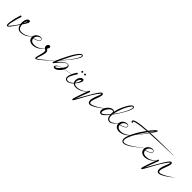

<svg xmlns="http://www.w3.org/2000/svg" viewBox="372 -2142 3915 3915"><g transform="rotate(45 2330.0 -184.5)"><path d="M306.5 -282.9C311.2 -313.2 282.8 -323.6 257.6 -311.6C237.5 -302 225.3 -283.7 216 -260.8C202.7 -227.9 196 -176 203.5 -130.3C174.6 -82.4 130.8 -21.6 90.9 26C80.2 38.8 70.5 49.5 63.4 55.9C57.2 61.9 45.4 73 43.4 65.8C42.5 62.8 41.9 58.2 41.8 51.5C41.5 11.4 54 -35.7 63.5 -74.1C85.4 -162.1 90.6 -174.4 112 -242C112.4 -243.4 112.8 -245.6 112.8 -247.1C112.8 -256.4 105.2 -264 95.9 -264C89.1 -264 81.9 -258.7 79.8 -252.3C79.8 -252.3 79.2 -250.3 78.5 -248C53.7 -169.6 36.7 -109.8 22.2 -5.9C17.4 28.5 8.5 78.2 36.5 87.9C53.8 93.8 66.7 78.6 76.2 68.8C121.4 19.9 171.8 -61 207 -113C220.6 -57.6 255.9 -7.6 325.9 -9.3C433.9 -12.1 515.4 -77.7 561 -135.8C569.1 -146 572.9 -152.2 572.9 -152.5C572.9 -152.7 572.8 -152.9 572.6 -152.9C572.5 -152.9 572.4 -152.8 572.3 -152.7C572.3 -152.7 569.2 -148.6 558.8 -137.6C512.1 -88.1 429.8 -26.8 325.9 -29.7C260.5 -31.6 234.9 -88.6 232.9 -151C256.4 -185.7 284.9 -225.8 300.8 -264.3C303.5 -270.8 305.6 -277.1 306.5 -282.9ZM270.4 -273.3C264.5 -243.2 248.9 -213.5 234.3 -185.3C238.3 -221.6 249.2 -258.8 270.4 -273.3Z M735.6 -199.1C733.5 -242.5 677.1 -243.5 640.1 -229.4C593.3 -211.5 542 -161.8 556 -88.6C567 -31.3 620.9 5.1 696.8 -1.8C803.8 -11.5 876.3 -82.8 925.5 -148.4C926.6 -149.8 929 -151.7 929 -153.2C929 -153.5 928.8 -153.7 928.5 -153.7C927.4 -153.7 925.5 -150.4 924.5 -149.2C875.8 -94.8 800 -27.6 695.6 -28.7C635.2 -29.4 599.9 -56.2 594.7 -108.8C638.4 -118.1 708.4 -139 729.5 -175.1C734.1 -183 736 -191.1 735.6 -199.1ZM649.5 -209.5C669.8 -221.3 724.7 -240.3 726.8 -198.7C727.6 -182.4 717 -171 706.4 -162.4C681.6 -142.5 626.8 -124.9 594.2 -117.7C593.4 -160.2 620.4 -192.3 649.5 -209.5Z M934.9 -244.6C893 -244 871.3 -183.9 893.1 -147.4C902.3 -131.9 918.4 -121.2 935.8 -115.2C944.9 -112 946.5 -100.1 946.6 -83.8C946.9 -34.9 920.4 45.2 910 90.3C905.2 111.1 892.3 159.2 928.8 151C933.7 149.9 939.2 147.5 944.7 144.6C955.9 138.6 969.9 129 985.1 117.3C1071.6 50.8 1176.4 -53.6 1248.4 -127.9C1262 -141.9 1270.7 -151.2 1275.7 -156.6C1275.8 -156.6 1275.8 -156.7 1275.8 -156.8C1275.8 -157 1275.6 -157.2 1275.4 -157.2C1275.3 -157.2 1275.2 -157.1 1275.2 -157.1C1256.1 -136.6 1229.7 -111.9 1202.9 -86.7C1145 -32.4 1045.1 58.6 976.7 105.7C961 116.5 947.5 124.6 937.2 129C932.8 130.9 929.3 131.9 926.8 132.3C927.8 120.5 930.8 112.2 935.5 97.2C950.3 50.6 981.1 -28.8 983.9 -82.9C985.6 -117.9 974.5 -144.1 948.8 -153C945.5 -154.1 942.5 -155.5 939.7 -157C950.4 -172.2 986.3 -227.9 946.1 -242.7C942.3 -244.1 938.6 -244.6 935.1 -244.6C935.1 -244.6 935 -244.6 934.9 -244.6Z M1560.2 -526.3C1570 -553.3 1567.1 -586.5 1533.1 -582.8C1517.9 -581.2 1507.8 -573.6 1497 -564.5C1480.6 -550.9 1463.4 -530.5 1446.3 -507C1385.6 -423.4 1326.2 -305.2 1284.1 -214C1263.2 -168.8 1234.1 -107.3 1219.7 -59C1215.4 -44.6 1226.4 -24.5 1241.3 -41.6C1249.5 -51 1255.7 -60.3 1263.3 -70.1C1294 -110 1346.3 -170.7 1386.8 -200.7C1408.6 -216.9 1441.1 -241.4 1473.9 -226.4C1517.3 -206.5 1452 -123.5 1440.8 -108.7C1401.5 -100.3 1377.2 -89.7 1348.7 -72.3C1329.2 -60.4 1310.9 -46.4 1300.9 -26.8C1291.3 -7.9 1298.5 11.3 1315.6 16.8C1351.4 26 1384.4 2.9 1405.2 -12.8C1432 -33.2 1453.7 -57.9 1467 -75.7C1473.8 -84.7 1483.1 -100 1489.4 -112.4C1557.3 -123.8 1632.1 -133.4 1691.5 -149.7C1692.2 -149.9 1692.8 -150.7 1692.8 -151.5C1692.8 -152.5 1691.9 -153.4 1690.9 -153.4C1684.3 -153.4 1662.2 -146.3 1655.3 -144.8C1608.6 -134.6 1544 -125.9 1492 -117.8C1508.9 -153.3 1528.3 -224.5 1477.5 -237C1438.4 -246.7 1406.7 -227.4 1380.5 -209.6C1343.6 -184.6 1299.1 -140 1267.3 -104.8C1276.6 -126.1 1287.1 -149.6 1296.5 -170.2C1314.4 -190.3 1333.4 -212.3 1351 -233.2C1400.2 -291.6 1505.1 -416 1548.1 -499.2C1553 -508.8 1557.2 -517.9 1560.2 -526.3ZM1547.3 -560.4C1552.4 -553.8 1549.2 -540.9 1546.1 -531C1535.9 -497.7 1519.5 -472.2 1499.4 -440.8C1440.8 -349.1 1361.6 -253.8 1305.4 -189.7C1348 -282.3 1406.8 -406.8 1465.9 -493.2C1478.8 -512 1529 -584.3 1547.3 -560.4ZM1435.9 -102C1417.2 -77.2 1382 -35.4 1347.5 -19C1342.5 -16.6 1337.8 -14.9 1333.4 -14C1314.3 -9.6 1315.3 -19.5 1323.1 -33.7C1343.1 -70 1389.4 -91 1435.9 -102Z M1842.6 -335.4C1842.6 -324.5 1851.1 -316 1862 -316C1872.9 -316 1881.4 -324.5 1881.4 -335.4C1881.4 -346.2 1872.9 -354.7 1862 -354.7C1851.1 -354.7 1842.6 -346.2 1842.6 -335.4ZM1764.5 -334.3C1764.5 -323.4 1773 -314.9 1783.9 -314.9C1794.8 -314.9 1803.3 -323.4 1803.3 -334.3C1803.3 -345.2 1794.8 -353.6 1783.9 -353.6C1773 -353.6 1764.5 -345.2 1764.5 -334.3ZM1732.7 -250.9C1727.8 -250.9 1721.7 -247.7 1718.9 -243.8C1718.9 -243.8 1718.1 -242.7 1717.2 -241.4C1693.4 -206.9 1670.4 -168.1 1650.7 -114.9C1635.9 -75.2 1622.8 -12.5 1661.8 12.4C1710.7 43.7 1773.2 5.5 1800.1 -17.3C1810.9 -26.4 1820.7 -36.1 1829.3 -45.5C1848 -24.7 1877.3 -12.6 1917.3 -13.6C2025.4 -16.3 2106.9 -81.9 2152.5 -140C2160.5 -150.2 2164.4 -156.4 2164.4 -156.7C2164.4 -156.9 2164.2 -157.1 2164 -157.1C2163.9 -157.1 2163.8 -157 2163.8 -156.9C2163.8 -156.9 2160.6 -152.8 2150.3 -141.8C2103.5 -92.3 2021.2 -31 1917.3 -33.9C1883.3 -34.9 1859.9 -46.1 1847 -66C1873.3 -98.4 1905.4 -139.1 1921.4 -182.3C1930.9 -207.9 1928.9 -243 1896.1 -243C1867.1 -243 1844.4 -223 1830.5 -202.8C1805.4 -166.2 1792.4 -98.9 1821.6 -55.3C1802.6 -35.5 1777.6 -14.3 1750.5 -2.8C1714.8 12.4 1666.5 7.1 1660.5 -26.8C1655.7 -54.1 1667.9 -83.1 1677 -104.5C1698.6 -155 1722.4 -189.4 1746.4 -224.2C1748.2 -226.6 1749.5 -231 1749.5 -234C1749.5 -243.3 1742 -250.9 1732.7 -250.9ZM1894.6 -202.9C1897.4 -184.7 1890.9 -169.7 1884.1 -152.3C1873.3 -124.5 1857.6 -97.9 1841.1 -77.5C1823.2 -123.2 1850.6 -181 1879.3 -197.9C1885.4 -201.5 1890.5 -202.7 1894.6 -202.9Z M2389.2 -207.1C2397.7 -231.9 2431.7 -322.1 2380.3 -319.8C2371.5 -319.5 2364.9 -315.3 2359.4 -311.1C2353.2 -306.4 2346.7 -300 2340.3 -292.7C2299.7 -246.8 2248.8 -157.2 2220.8 -109.5C2172.6 -27.3 2123.2 63.7 2074.3 146.2C2104.9 55.4 2151.5 -61.4 2184 -146C2184.6 -147.6 2185.1 -150.2 2185.1 -151.9C2185.1 -161 2177.7 -168.3 2168.7 -168.3C2156.8 -168.3 2154.2 -160 2149.9 -148.8C2118.6 -67.4 2072.9 55.1 2046.8 144.8C2040.4 166.6 2034.7 179.1 2035.3 198.7C2035.7 211 2048.5 220 2058.9 209.1C2065.2 202.6 2068.4 196.1 2074.3 186.2C2159.1 44 2217.3 -88.7 2311.8 -222C2327.5 -244.1 2343 -263.9 2356.5 -277.6C2364.3 -285.4 2370.2 -292.3 2378.9 -294.3C2372.5 -246.1 2346.7 -197.6 2332.2 -157.5C2321.9 -128.8 2308 -87.1 2305.3 -49.3C2302.2 -5.7 2319 34.1 2365.7 31.1C2392.2 29.4 2410.6 20.3 2433.7 9C2516.8 -31.7 2608.6 -104.3 2671.1 -156.2C2671.3 -156.4 2671.5 -156.5 2671.6 -156.7C2671.6 -156.7 2667.9 -154.1 2667.4 -153.8L2658.3 -147.3C2598.4 -105.1 2504.1 -39.7 2426 -8.2C2404.2 0.6 2388.2 7.6 2365.3 6.5C2303.9 3.4 2359.9 -124.7 2369.4 -151.1C2373.4 -162.4 2383.3 -189.8 2389.2 -207.1Z M3046.6 -547.2C3046.3 -576.7 3019.8 -589.6 2994.5 -573.8C2987.1 -569.2 2979.6 -562.7 2972.1 -555C2933.7 -515 2897.7 -447.3 2873 -392.7C2855.9 -354.8 2845.5 -326.9 2835.7 -296.5C2827.8 -271.9 2819.4 -241.9 2813.3 -210.3C2805.7 -242.7 2758.7 -239.8 2728.9 -227.9C2682.1 -209.2 2642.5 -159.1 2625 -123.1C2606.9 -85.8 2591.5 -10.6 2643 4.9C2675 14.5 2700.4 -6.4 2719 -22C2746.2 -44.7 2779.5 -82.5 2805.1 -114.7C2808.4 -52.1 2834.9 -0.8 2904 -2.1C2927.6 -3.3 2947 -16.2 2963 -28C3006.6 -60.2 3046.2 -111.5 3075.9 -150C3075.9 -150.1 3076 -150.1 3076 -150.2C3076 -150.3 3075.8 -150.5 3075.7 -150.5C3075.6 -150.5 3075.5 -150.4 3075.5 -150.4C3045.7 -116.8 2999.2 -66.6 2955 -39.9C2940.8 -31.3 2923.1 -21.3 2904 -22.8C2838.7 -24.2 2827 -83.2 2833.7 -151.8C2864.6 -193.4 2902.2 -249.8 2925.2 -286C2957.4 -336.8 3005.3 -417.4 3030.1 -480.5C3038.2 -501.2 3046.9 -522.9 3046.6 -547.2ZM2989.2 -539.4C2997.2 -548.7 3027.3 -581.6 3030.3 -546.5C3032.1 -525.3 3024.5 -504 3017.8 -485.1C2994.3 -418.2 2946.9 -335.8 2913.4 -283.5C2895.8 -255.9 2863.1 -208.9 2836.6 -174.7C2843.5 -220 2856.1 -262.4 2868.2 -298.2C2895.1 -377.8 2938.4 -480.7 2989.2 -539.4ZM2740 -203.3C2756.9 -212.1 2797.8 -226.8 2804.3 -198.2C2809.6 -175.5 2798.8 -154.2 2792.5 -141.7C2792.5 -141.7 2792.5 -141.5 2792.5 -141.4C2792.5 -141.1 2792.8 -140.7 2793.1 -140.7C2793.3 -140.7 2793.6 -140.9 2793.7 -141.1C2793.7 -141.1 2794.7 -142.9 2795.6 -144.7C2800.5 -154.6 2801.9 -157.6 2807.3 -171C2805.9 -159.1 2805 -147.1 2804.8 -135.2C2776.8 -101.8 2737.6 -60.1 2706.8 -37.6C2690.3 -25.6 2644.8 3.5 2643 -42C2642 -66.8 2650.6 -87.9 2659 -107.5C2672.5 -138.9 2703.4 -184.5 2740 -203.3Z M3229.6 -199.1C3227.5 -242.5 3171.1 -243.5 3134.1 -229.4C3087.3 -211.5 3036 -161.8 3050 -88.6C3061 -31.3 3114.9 5.1 3190.8 -1.8C3297.8 -11.5 3370.3 -82.8 3419.5 -148.4C3420.6 -149.8 3423 -151.7 3423 -153.2C3423 -153.5 3422.8 -153.7 3422.5 -153.7C3421.4 -153.7 3419.5 -150.4 3418.5 -149.2C3369.8 -94.8 3294 -27.6 3189.6 -28.7C3129.2 -29.4 3093.9 -56.2 3088.7 -108.8C3132.4 -118.1 3202.4 -139 3223.5 -175.1C3228.1 -183 3230 -191.1 3229.6 -199.1ZM3143.5 -209.5C3163.8 -221.3 3218.7 -240.3 3220.8 -198.7C3221.6 -182.4 3211 -171 3200.4 -162.4C3175.6 -142.5 3120.8 -124.9 3088.2 -117.7C3087.4 -160.2 3114.4 -192.3 3143.5 -209.5Z M3725.8 -553.9C3732.2 -569.8 3718.2 -578 3705.4 -569.7C3688.7 -558.5 3673.4 -542.7 3658.3 -526.5C3634 -500.4 3604.5 -464.2 3580 -432C3472.1 -425.2 3338.9 -415.8 3261 -390.5C3238.2 -383.1 3191.5 -365.1 3211.9 -330.9C3216.2 -323.8 3222.7 -314.8 3231.6 -314.8C3238.3 -314.8 3243.8 -320.3 3243.8 -327C3243.8 -335.7 3227.9 -341.4 3232.9 -348.5C3240.9 -359.7 3263.8 -366 3280.1 -370.6C3349.3 -390.1 3467.3 -402.2 3563.2 -409.6C3501.6 -326.1 3454.6 -254.4 3407.5 -161.4C3390 -126.9 3372.7 -88.6 3360.5 -52.1C3350.9 -23.3 3344.1 5.2 3343.7 29.9C3343 74.4 3364.3 104.6 3409.4 103.7C3426.1 103.4 3444.6 98.5 3464 90.8C3548.2 57.1 3653.1 -30 3718.4 -82.7C3751.2 -109.2 3786.1 -135.2 3812.5 -155.4C3812.7 -155.5 3812.9 -155.8 3812.9 -156.1C3812.9 -156.6 3812.4 -157 3812 -157C3811.8 -157 3811.6 -157 3811.5 -156.9C3784.6 -136.4 3748.9 -112 3715.3 -86.6C3650.3 -37.3 3542.3 46.8 3458.4 75.7C3421.1 88.6 3379.8 92 3370.4 56.1C3368.5 49.1 3367.9 40.6 3368.4 30.8C3369.6 9.8 3376.3 -15.7 3386.2 -43.1C3404.4 -93.5 3432.3 -147 3458 -192.4C3518.3 -258.9 3574.5 -332 3634 -414.4C3794.9 -423.9 4026.2 -432.8 4196 -437.8L4265.1 -439.8C4278.9 -440.2 4305.4 -439.2 4305.4 -442.9C4305.4 -444.1 4304.4 -445 4303.2 -445C4209.2 -443.3 4141.1 -445.8 4035 -445.2C3915.6 -444.6 3754.1 -441.7 3649.6 -436.1C3679.2 -477.8 3699.2 -505.7 3718.8 -540.2C3721.8 -545.5 3724.3 -550.2 3725.8 -553.9ZM3692.2 -527.3C3678.6 -503 3658.1 -470.3 3634.9 -435.3C3629.2 -435 3622.8 -434.6 3616.1 -434.2C3642.5 -469.6 3665.7 -499 3692.2 -527.3ZM3620.3 -413.5C3568.6 -337.4 3521.3 -272.3 3469 -211.6C3474.5 -221 3479.8 -230 3484.8 -238.2C3484.8 -238.2 3486.4 -240.9 3486.4 -240.9C3517.4 -292.3 3561.7 -359.7 3599.8 -412.2C3607.1 -412.7 3613.9 -413.1 3620.3 -413.5Z M3962.6 -199.1C3960.5 -242.5 3904.1 -243.5 3867.1 -229.4C3820.3 -211.5 3769 -161.8 3783 -88.6C3794 -31.3 3847.9 5.1 3923.8 -1.8C4030.8 -11.5 4103.3 -82.8 4152.5 -148.4C4153.6 -149.8 4156 -151.7 4156 -153.2C4156 -153.5 4155.8 -153.7 4155.5 -153.7C4154.4 -153.7 4152.5 -150.4 4151.5 -149.2C4102.8 -94.8 4027 -27.6 3922.6 -28.7C3862.2 -29.4 3826.9 -56.2 3821.7 -108.8C3865.4 -118.1 3935.4 -139 3956.5 -175.1C3961.1 -183 3963 -191.1 3962.6 -199.1ZM3876.5 -209.5C3896.8 -221.3 3951.7 -240.3 3953.8 -198.7C3954.6 -182.4 3944 -171 3933.4 -162.4C3908.6 -142.5 3853.8 -124.9 3821.2 -117.7C3820.4 -160.2 3847.4 -192.3 3876.5 -209.5Z M4377.2 -207.1C4385.7 -231.9 4419.7 -322.1 4368.3 -319.8C4359.5 -319.5 4352.9 -315.3 4347.4 -311.1C4341.2 -306.4 4334.7 -300 4328.3 -292.7C4287.7 -246.8 4236.8 -157.2 4208.8 -109.5C4160.6 -27.3 4111.2 63.7 4062.3 146.2C4092.9 55.4 4139.5 -61.4 4172 -146C4172.6 -147.6 4173.1 -150.2 4173.1 -151.9C4173.1 -161 4165.7 -168.3 4156.7 -168.3C4144.8 -168.3 4142.2 -160 4137.9 -148.8C4106.6 -67.4 4060.9 55.1 4034.8 144.8C4028.4 166.6 4022.7 179.1 4023.3 198.7C4023.7 211 4036.5 220 4046.9 209.1C4053.2 202.6 4056.4 196.1 4062.3 186.2C4147.1 44 4205.3 -88.7 4299.8 -222C4315.5 -244.1 4331 -263.9 4344.5 -277.6C4352.3 -285.4 4358.2 -292.3 4366.9 -294.3C4360.5 -246.1 4334.7 -197.6 4320.2 -157.5C4309.9 -128.8 4296 -87.1 4293.3 -49.3C4290.2 -5.7 4307 34.1 4353.7 31.1C4380.2 29.4 4398.6 20.3 4421.7 9C4504.8 -31.7 4596.6 -104.3 4659.1 -156.2C4659.3 -156.4 4659.5 -156.5 4659.6 -156.7C4659.6 -156.7 4655.9 -154.1 4655.4 -153.8L4646.3 -147.3C4586.4 -105.1 4492.1 -39.7 4414 -8.2C4392.2 0.6 4376.2 7.6 4353.3 6.5C4291.9 3.4 4347.9 -124.7 4357.4 -151.1C4361.4 -162.4 4371.3 -189.8 4377.2 -207.1Z"/></g></svg>

Font: Sinatra
Style: Regular
Weight: 400
Designer: Fahmi
Version: Version 0.1